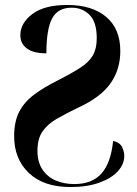

<svg xmlns="http://www.w3.org/2000/svg" viewBox="-20 -744 553 774"><path d="M264 10Q156 10 96.5 -46.5Q37 -103 37 -195Q37 -254 57.5 -293.5Q78 -333 117.5 -362.5Q157 -392 213 -420Q270 -449 304.5 -471.5Q339 -494 354.5 -521Q370 -548 370 -590Q370 -655 341 -684Q312 -713 269 -713Q213 -713 190 -669.5Q167 -626 167 -529Q115 -529 88.5 -548.5Q62 -568 62 -602Q62 -651 110.5 -687.5Q159 -724 251 -724Q351 -724 408 -676Q465 -628 465 -538Q465 -464 425.5 -408Q386 -352 297 -311Q245 -286 208 -264.5Q171 -243 151 -213.5Q131 -184 131 -136Q131 -90 151.5 -60Q172 -30 205.5 -16Q239 -2 280 -2Q351 -2 389 -44.5Q427 -87 436 -176Q464 -169 472.5 -150.5Q481 -132 481 -116Q481 -82 455 -53.5Q429 -25 380 -7.5Q331 10 264 10Z"/></svg>

Font: Noto Serif Display Condensed
Style: Bold
Weight: 700
Width: 3
Designer: Monotype Design Team
Foundry: Monotype Imaging Inc.
Version: Version 2.009